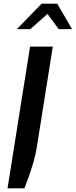

<svg xmlns="http://www.w3.org/2000/svg" viewBox="-20 -790 413 1047"><path d="M144 -536H268L182 4Q168 100 113 237H21ZM207 -770H292L373 -631H300L239 -714L145 -631H72Z"/></svg>

Font: Exo SemiBold
Style: Italic
Weight: 600
Italic angle: -9°
Designer: Natanael Gama
Foundry: Natanael Gama
Version: Version 1.500; ttfautohint (v1.6)